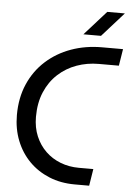

<svg xmlns="http://www.w3.org/2000/svg" viewBox="-59 -923 657 967"><g transform="rotate(5 269.5 -440.0)"><path d="M355.8 0Q285 0 226.3 -24.1Q167.6 -48.2 125 -91.4Q82.4 -134.6 58.9 -193.7Q35.4 -252.8 35.4 -322.8Q35.4 -410.4 65.9 -480.1Q96.4 -549.8 150.9 -599Q205.4 -648.2 277.5 -674.1Q349.6 -700 432.8 -700H539L525.4 -615.2H424Q365.4 -615.2 312.6 -596.2Q259.8 -577.2 219 -539.7Q178.2 -502.2 155 -447.6Q131.8 -393 131.8 -322.2Q131.8 -268 150.3 -224.3Q168.8 -180.6 201.1 -149.5Q233.4 -118.4 276.6 -101.8Q319.8 -85.2 369.4 -85.2H442.6L429 0ZM333.6 -757 443.6 -880H532.6L422.6 -757Z"/></g></svg>

Font: MuseoModerno Thin
Style: Italic
Weight: 100
Italic angle: -9°
Designer: Pablo Cosgaya, Héctor Gatti, Marcela Romero, and the Authors of The MuseoModerno Project.
Foundry: Omnibus-Type Team
Version: Version 1.003